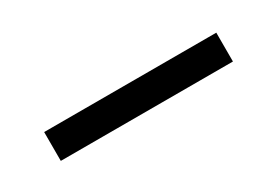

<svg xmlns="http://www.w3.org/2000/svg" viewBox="-9 -482 535 369"><g transform="rotate(-30 259.0 -297.0)"><path d="M448 -329V-265H66V-329Z"/></g></svg>

Font: Biancoenero Regular
Style: Regular
Weight: 400
Designer: Riccardo Lorusso, Umberto Mischi
Foundry: Biancoenero Edizioni
Version: Version 0.000